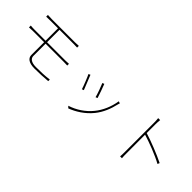

<svg xmlns="http://www.w3.org/2000/svg" viewBox="124 -1727 2753 2753"><g transform="rotate(45 1500.0 -350.5)"><path d="M831 -370C853 -370 881 -369 900 -368V-403C881 -401 852 -400 831 -400H459V-652H743C777 -652 796 -651 818 -650V-685C797 -683 775 -682 743 -682H274C242 -682 215 -683 191 -685V-650C215 -651 242 -652 274 -652H429V-400H204C181 -400 151 -401 125 -404V-367C150 -369 181 -370 204 -370H429V-111C429 -49 480 -5 599 -5C696 -5 775 -10 865 -17L866 -49C775 -38 699 -35 599 -35C495 -35 459 -76 459 -122V-370Z M1462 -558 1433 -547C1450 -510 1499 -377 1508 -334L1537 -346C1526 -387 1477 -520 1462 -558ZM1785 -528C1765 -398 1711 -276 1637 -186C1555 -85 1440 -9 1318 29L1345 56C1451 16 1571 -56 1663 -170C1738 -263 1782 -374 1809 -493C1811 -499 1814 -510 1817 -518ZM1229 -510 1201 -497C1216 -470 1274 -327 1289 -276L1318 -287C1300 -336 1244 -476 1229 -510Z M2826 -316C2705 -376 2521 -449 2390 -489V-669C2390 -688 2392 -731 2395 -757H2355C2359 -730 2360 -690 2360 -669V-81C2360 -46 2360 -8 2357 17H2394C2391 -8 2391 -46 2391 -81L2390 -456C2501 -424 2700 -348 2813 -285Z"/></g></svg>

Font: Noto Sans Japanese Thin
Style: Regular
Weight: 100
Designer: Ryoko NISHIZUKA (kana & ideographs); Paul D. Hunt (Latin, Greek & Cyrillic); Wenlong ZHANG (bopomofo); Sandoll Communica
Foundry: Adobe Systems Incorporated
Version: Version 1.000;PS 1;hotconv 1.0.78;makeotf.lib2.5.61930